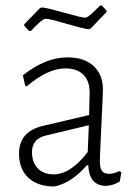

<svg xmlns="http://www.w3.org/2000/svg" viewBox="-20 -670 493 696"><path d="M349 -650 366 -632V-626L309 -567L301 -564Q282 -566 220.5 -584Q159 -602 146 -602Q141 -602 135 -598Q129 -594 124 -589.5Q119 -585 109 -575Q99 -565 92 -558H85L68 -576V-582L125 -641L133 -643Q153 -641 214.5 -623.5Q276 -606 288 -606Q293 -606 299 -610Q305 -614 310 -618.5Q315 -623 325.5 -633Q336 -643 343 -650ZM224 -462Q285 -462 319 -431Q353 -400 353 -345Q353 -330 347.5 -216Q342 -102 342 -87Q342 -61 349.5 -50.5Q357 -40 375 -40Q393 -40 413 -50L420 -45L414 -12Q390 3 363 4Q303 2 300 -71H295Q238 -6 177 6Q117 6 83 -25.5Q49 -57 49 -113Q49 -194 137 -214L303 -253L305 -334Q305 -377 282 -399.5Q259 -422 217 -422Q153 -422 77 -357L71 -360L63 -397Q145 -462 224 -462ZM302 -216 147 -179Q96 -167 96 -119Q96 -81 117 -59.5Q138 -38 175 -38Q236 -38 298 -119Z"/></svg>

Font: Alegreya Sans SC Light
Style: Regular
Weight: 300
Designer: Juan Pablo del Peral
Foundry: Huerta Tipografica
Version: Version 2.007